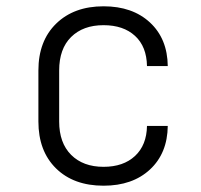

<svg xmlns="http://www.w3.org/2000/svg" viewBox="-20 -580 640 610"><path d="M309 10Q214 10 158 -45Q102 -100 102 -194V-356Q102 -450 158.5 -505Q215 -560 309 -560Q401 -560 456.5 -508.5Q512 -457 513 -370H447Q446 -432 409 -466Q372 -500 309 -500Q244 -500 206 -462.5Q168 -425 168 -356V-194Q168 -126 206 -88Q244 -50 309 -50Q372 -50 409 -84.5Q446 -119 447 -180H513Q512 -93 456.5 -41.5Q401 10 309 10Z"/></svg>

Font: JetBrains Mono NL ExtraLight
Style: Regular
Weight: 200
Designer: Philipp Nurullin, Konstantin Bulenkov
Foundry: JetBrains
Version: Version 2.304; ttfautohint (v1.8.4.7-5d5b)